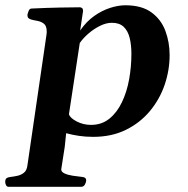

<svg xmlns="http://www.w3.org/2000/svg" viewBox="-69 -515 726 743"><path d="M-35.6 208Q-42.5 208 -45.7 201.4Q-48.8 194.8 -48.8 189.5Q-48.8 178.2 -43.7 174.6Q-38.6 170.9 -29.3 169.9Q-17.1 168.5 -2.7 165.5Q11.7 162.6 23.2 153.8Q34.7 145 37.1 125L110.8 -379.9Q111.3 -383.3 111.6 -386.5Q111.8 -389.6 111.8 -392.6Q111.8 -414.6 101.1 -423.1Q90.3 -431.6 76.2 -434.1Q62 -436.5 51.3 -439.5Q44.9 -441.4 41 -445.1Q37.1 -448.7 37.1 -457Q37.6 -461.4 41.3 -471.4Q44.9 -481.4 52.2 -481.9Q114.3 -484.9 164.1 -485.8Q213.9 -486.8 240.2 -486.8Q244.1 -486.8 248.3 -483.9Q252.4 -481 252.4 -472.2L241.2 -397Q265.1 -431.6 295.2 -452.9Q325.2 -474.1 356.9 -484.4Q388.7 -494.6 416 -494.6Q479.5 -494.6 517.1 -467Q554.7 -439.5 571 -395.5Q587.4 -351.6 587.4 -301.8Q587.4 -243.7 568.4 -187.5Q549.3 -131.3 511.5 -85.7Q473.6 -40 418.5 -12.7Q363.3 14.6 291.5 14.6Q262.2 14.6 236.1 10.7Q210 6.8 187 0.5L181.6 52.7L168 140.1Q167.5 149.9 180.4 156Q193.4 162.1 212.4 165Q231.4 168 250.5 169.9Q264.6 171.4 264.6 183.1Q264.6 189.5 259.8 198.7Q254.9 208 244.6 208ZM283.2 -31.7Q324.7 -31.7 354.2 -55.7Q383.8 -79.6 402.8 -119.4Q421.9 -159.2 430.7 -208Q439.5 -256.8 439.5 -306.6Q439.5 -341.8 432.6 -368.9Q425.8 -396 409.4 -411.4Q393.1 -426.8 363.8 -426.8Q341.8 -426.8 318.1 -415Q294.4 -403.3 273.7 -385.5Q252.9 -367.7 239.7 -348.6L197.8 -72.8Q202.6 -58.1 228 -44.9Q253.4 -31.7 283.2 -31.7Z"/></svg>

Font: Gelasio SemiBold
Style: Italic
Weight: 600
Italic angle: -8.5°
Designer: Eben Sorkin
Foundry: Eben Sorkin
Version: Version 1.008